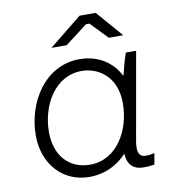

<svg xmlns="http://www.w3.org/2000/svg" viewBox="-81 -791 780 866"><g transform="rotate(-10 308.5 -358.0)"><path d="M507 4C526 4 540 3 557 0L566 -51C552 -48 541 -46 527 -46C493 -46 485 -72 495 -124L565 -520H518C507 -490 496 -447 489 -418C455 -485 391 -527 306 -527C149 -527 53 -375 53 -222C53 -89 139 4 260 4C329 4 389 -25 432 -72C434 -22 461 4 507 4ZM307 -473C375 -473 465 -427 465 -298C465 -175 396 -50 272 -50C175 -50 114 -120 114 -226C114 -349 184 -473 307 -473ZM520 -599 415 -720H341L191 -599H261L363 -677H379L454 -599Z"/></g></svg>

Font: Fixel Text 20240404 Light
Style: Italic
Weight: 300
Width: 4
Italic angle: -10°
Designer: AlfaBravo + MacPaw
Foundry: Kyrylo Tkachov, Marchela Mozhyna, Serhii Makarenko, Maria Weinstein, Zakhar Kryvoshyya
Version: Version 1.211;Glyphs 3.2 (3225)